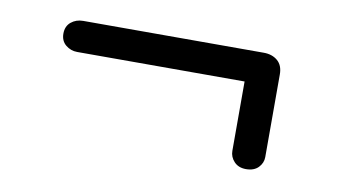

<svg xmlns="http://www.w3.org/2000/svg" viewBox="-38 -491 646 367"><g transform="rotate(10 284.5 -307.5)"><path d="M65.5 -390Q65.5 -404.5 75.2 -412.5Q85 -420.5 98.5 -420.5H449Q465.5 -420.5 476 -411.5Q486.5 -402.5 486.5 -385V-224.5Q486.5 -213 478 -204.2Q469.5 -195.5 454 -195.5Q439.5 -195.5 431 -204.5Q422.5 -213.5 422.5 -225.5V-360H97.5Q85 -360 75.2 -368Q65.5 -376 65.5 -390Z"/></g></svg>

Font: Fraunces 9pt S050
Style: Regular
Weight: 400
Version: Version 1.000; ttfautohint (v1.8.3)